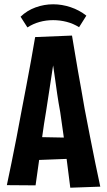

<svg xmlns="http://www.w3.org/2000/svg" viewBox="-20 -871 498 896"><path d="M308 5Q301 -50 293.5 -109Q286 -168 278 -228.5Q270 -289 261 -348Q253 -391 247 -432Q241 -473 236 -510Q231 -547 226 -579.5Q221 -612 217 -639L144 -698L316 -705Q323 -664 330 -621.5Q337 -579 344.5 -536Q352 -493 360 -449.5Q368 -406 375 -363Q388 -296 400.5 -231.5Q413 -167 425 -109Q437 -51 448 0ZM122 -123V-232L330 -228V-131ZM146 -6 12 -7Q22 -55 33.5 -110.5Q45 -166 57 -228.5Q69 -291 81 -356Q92 -413 103 -471Q114 -529 124.5 -586.5Q135 -644 144 -698L316 -705L239 -631Q233 -598 226 -554Q219 -510 211.5 -458.5Q204 -407 195 -351Q185 -293 177 -233.5Q169 -174 161.5 -116.5Q154 -59 146 -6ZM108 -743 76 -793Q106 -822 146 -836.5Q186 -851 228 -851Q269 -851 309.5 -837.5Q350 -824 383 -798L349 -744Q322 -761 291 -769Q260 -777 228 -777Q195 -777 164.5 -768.5Q134 -760 108 -743Z"/></svg>

Font: Truculenta ExtraBold
Style: Regular
Weight: 800
Version: Version 1.002